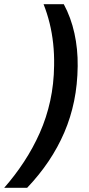

<svg xmlns="http://www.w3.org/2000/svg" viewBox="-91 -734 421 912"><path d="M-71 158Q-20 100 23 34.5Q66 -31 98 -103Q130 -175 147.5 -255Q165 -335 166 -423Q167 -477 161.5 -527.5Q156 -578 144.5 -624.5Q133 -671 116 -714H212Q246 -651 262.5 -576Q279 -501 278 -420Q277 -332 261 -254Q245 -176 214.5 -105Q184 -34 140 31.5Q96 97 38 158Z"/></svg>

Font: Noto Sans Display SemiBold
Style: Italic
Weight: 600
Italic angle: -12°
Designer: Monotype Design Team
Foundry: Monotype Imaging Inc.
Version: Version 2.003